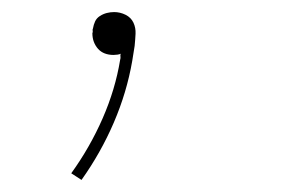

<svg xmlns="http://www.w3.org/2000/svg" viewBox="-20 -83 490 318"><path d="M115 215 98 204Q129 161 150 113Q171 65 179 16Q180 13 179.5 10.5Q179 8 180 6Q178 7 174.5 7.5Q171 8 168 8Q160 8 153.5 5.5Q147 3 142.5 -2Q138 -7 135.5 -13.5Q133 -20 133 -28Q134 -30 133.5 -32Q133 -34 134 -36Q135 -42 137.5 -47.5Q140 -53 145.5 -56.5Q151 -60 157 -61.5Q163 -63 169 -63Q179 -63 188 -58.5Q197 -54 201 -45.5Q205 -37 204.5 -27Q204 -17 203 -7L199 18Q190 70 168.5 120Q147 170 115 215Z"/></svg>

Font: Iosevka Etoile Thin
Style: Italic
Weight: 100
Italic angle: -9°
Designer: Belleve Invis
Foundry: Belleve Invis
Version: Version 22.1.2; ttfautohint (v1.8.4)